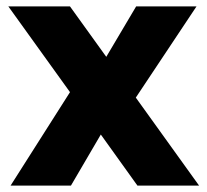

<svg xmlns="http://www.w3.org/2000/svg" viewBox="-20 -578 645 598"><path d="M600 0H408L294 -159L201 0H13L198 -291L6 -558H198L311 -401L404 -558H592L403 -274Z"/></svg>

Font: Ulagadi Sans
Style: Bold
Weight: 700
Designer: Ninad Kale (Devanagari), Jonny Pinhorn (Latin)
Foundry: Indian Type Foundry
Version: Version 3.01;March 29, 2020;FontCreator 12.0.0.2522 64-bit; 